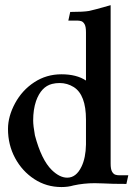

<svg xmlns="http://www.w3.org/2000/svg" viewBox="-20 -717 541 749"><path d="M219.7 12.7Q161.1 12.7 113.8 -18.3Q66.4 -49.3 38.8 -100.6Q11.2 -151.9 11.2 -213.9Q11.2 -263.2 38.8 -314.2Q66.4 -365.2 113.8 -396.2Q161.1 -427.2 219.7 -427.2Q278.8 -427.2 315.4 -402.8V-590.8Q315.4 -612.8 310.1 -622.3Q304.7 -631.8 297.4 -634.3Q290 -636.7 281.7 -636.7H246.6L253.9 -670.4Q305.2 -670.4 327.6 -674.3Q341.3 -676.8 411.6 -696.8V-79.1Q411.6 -57.1 417 -47.6Q422.4 -38.1 429.7 -35.6Q437 -33.2 445.3 -33.2H480.5L473.1 0.5Q415.5 0.5 382.8 -1.5Q364.7 -2.4 349.6 -2.4Q307.1 -2.4 267.1 6.3Q245.6 12.7 219.7 12.7ZM242.2 -23.9Q277.3 -23.9 297.9 -66.9Q314.5 -101.1 315.4 -153.3V-250.5Q315.4 -347.2 267.6 -377.4Q242.2 -393.1 212.9 -393.1Q196.8 -393.1 183.1 -389.6Q140.6 -378.9 120.6 -322.8Q109.4 -289.6 109.4 -247.1Q109.4 -226.6 116.2 -189Q141.6 -93.3 182.1 -53.7Q212.9 -23.9 242.2 -23.9Z"/></svg>

Font: Quaaykop
Style: Medium
Weight: 500
Designer: Tup Wanders
Foundry: Free font, DO NOT SELL
Version: Version 1.00;July 31, 2023;FontCreator 11.5.0.2430 64-bit